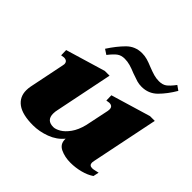

<svg xmlns="http://www.w3.org/2000/svg" viewBox="-180 -875 1054 1054"><g transform="rotate(45 346.5 -348.5)"><path d="M228 -548 199 -567Q234 -621 270.5 -657.5Q307 -694 360 -694Q381 -694 400.5 -688.5Q420 -683 446 -672Q474 -661 493.5 -655.5Q513 -650 534 -650Q561 -650 578 -662Q595 -674 620 -707L647 -688Q616 -635 579 -598Q542 -561 488 -561Q468 -561 451 -566Q434 -571 404 -582Q378 -593 357 -599Q336 -605 314 -605Q288 -605 270.5 -592.5Q253 -580 228 -548ZM613 -53Q622 -53 635.5 -56.5Q649 -60 655 -61L648 -28Q622 -10 584 0Q546 10 507 10Q463 10 429 -6Q395 -22 395 -59V-65Q364 -27 314.5 -8.5Q265 10 216 10Q134 10 94 -19Q54 -48 54 -100Q54 -115 57 -131L99 -337L101 -349Q101 -374 73 -374Q68 -374 54 -371L53 -411L284 -480H321L253 -146Q249 -130 249 -114Q249 -62 302 -62Q319 -62 342.5 -75.5Q366 -89 388 -119.5Q410 -150 422 -198L451 -337Q452 -342 452 -349Q452 -374 425 -374Q420 -374 405 -371L404 -411L635 -480H672L592 -89Q590 -79 590 -75Q590 -53 613 -53Z"/></g></svg>

Font: Taviraj Black
Style: Italic
Weight: 900
Italic angle: -12°
Designer: Katatrad Team
Foundry: CadsonDemak
Version: Version 1.001